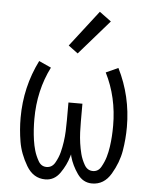

<svg xmlns="http://www.w3.org/2000/svg" viewBox="-54 -808 683 862"><g transform="rotate(5 287.5 -377.5)"><path d="M182 8Q128 8 97 -44.5Q66 -97 57 -150.5Q48 -204 48 -258Q48 -397 109 -519L164 -494Q110 -387 110 -258Q110 -234 111.5 -210.5Q113 -187 116.5 -163Q120 -139 126.5 -116.5Q133 -94 146 -71Q159 -48 183 -48Q208 -48 221.5 -72Q235 -96 241 -119.5Q247 -143 250.5 -167.5Q254 -192 255 -216.5Q256 -241 256 -265V-345H319V-265Q319 -241 320 -216.5Q321 -192 324.5 -167.5Q328 -143 334 -119.5Q340 -96 353.5 -72Q367 -48 392 -48Q416 -48 429 -71Q442 -94 448.5 -116.5Q455 -139 458.5 -163Q462 -187 463.5 -210.5Q465 -234 465 -258Q465 -387 411 -494L466 -519Q527 -397 527 -258Q527 -204 518 -150.5Q509 -97 478 -44.5Q447 8 393 8Q352 8 326.5 -28.5Q301 -65 290 -104L288 -114L285 -104Q274 -65 248.5 -28.5Q223 8 182 8ZM278 -568 235 -600 361 -763 414 -724Z"/></g></svg>

Font: Jozsika Light
Style: Regular
Weight: 300
Monospace: yes
Designer: Belleve Invis
Foundry: Belleve Invis
Version: 2.1.0